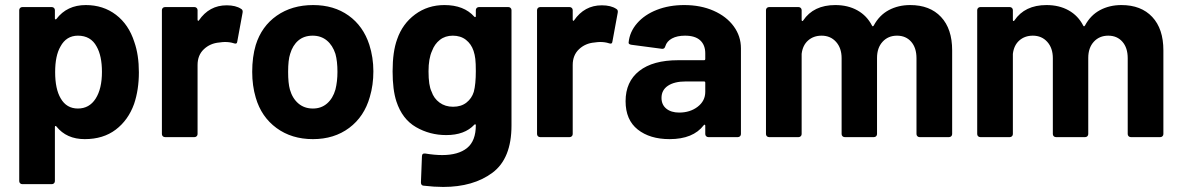

<svg xmlns="http://www.w3.org/2000/svg" viewBox="-20 -542 4666 759"><path d="M529 -256Q529 -187 510 -131Q487 -67 437.5 -29.5Q388 8 315 8Q243 8 203 -42Q201 -45 199 -44Q197 -43 197 -40V174Q197 179 193.5 182.5Q190 186 185 186H68Q63 186 59.5 182.5Q56 179 56 174V-502Q56 -507 59.5 -510.5Q63 -514 68 -514H185Q190 -514 193.5 -510.5Q197 -507 197 -502V-469Q197 -466 199 -465.5Q201 -465 203 -467Q245 -522 319 -522Q388 -522 438.5 -483.5Q489 -445 511 -376Q529 -325 529 -256ZM383 -258Q383 -321 362 -358Q339 -401 288 -401Q242 -401 219 -358Q198 -322 198 -257Q198 -190 220 -153Q243 -113 288 -113Q333 -113 358 -152Q383 -191 383 -258Z M933 -507Q941 -503 939 -492L918 -378Q917 -366 904 -371Q889 -376 869 -376Q861 -376 847 -374Q811 -371 786 -347.5Q761 -324 761 -285V-12Q761 -7 757.5 -3.5Q754 0 749 0H632Q627 0 623.5 -3.5Q620 -7 620 -12V-502Q620 -507 623.5 -510.5Q627 -514 632 -514H749Q754 -514 757.5 -510.5Q761 -507 761 -502V-464Q761 -461 763 -460Q765 -459 766 -461Q807 -521 876 -521Q912 -521 933 -507Z M991 -156Q977 -203 977 -258Q977 -317 991 -364Q1014 -438 1074 -480Q1134 -522 1218 -522Q1300 -522 1358 -480.5Q1416 -439 1440 -365Q1456 -315 1456 -260Q1456 -206 1442 -159Q1420 -81 1360.5 -36.5Q1301 8 1217 8Q1133 8 1073 -36Q1013 -80 991 -156ZM1306 -188Q1314 -220 1314 -258Q1314 -300 1306 -329Q1295 -363 1272 -382Q1249 -401 1216 -401Q1182 -401 1159.5 -382Q1137 -363 1127 -329Q1119 -305 1119 -258Q1119 -213 1126 -188Q1136 -153 1159.5 -133Q1183 -113 1217 -113Q1250 -113 1273 -133Q1296 -153 1306 -188Z M1873 -514H1990Q1995 -514 1998.5 -510.5Q2002 -507 2002 -502V-46Q2002 85 1926.5 141Q1851 197 1732 197Q1697 197 1654 192Q1644 191 1644 179L1648 76Q1648 63 1662 65Q1698 71 1728 71Q1792 71 1826.5 43Q1861 15 1861 -47Q1861 -50 1859 -50.5Q1857 -51 1855 -49Q1817 -8 1744 -8Q1679 -8 1624.5 -39.5Q1570 -71 1547 -141Q1532 -187 1532 -260Q1532 -338 1550 -387Q1571 -448 1621 -485Q1671 -522 1737 -522Q1814 -522 1855 -476Q1857 -474 1859 -474.5Q1861 -475 1861 -478V-502Q1861 -507 1864.5 -510.5Q1868 -514 1873 -514ZM1861 -261Q1861 -292 1859 -309Q1857 -326 1852 -341Q1843 -368 1822 -384.5Q1801 -401 1770 -401Q1740 -401 1719 -384.5Q1698 -368 1688 -341Q1674 -311 1674 -260Q1674 -204 1686 -180Q1695 -153 1717.5 -136.5Q1740 -120 1771 -120Q1803 -120 1824 -136.5Q1845 -153 1853 -179Q1861 -209 1861 -261Z M2416 -507Q2424 -503 2422 -492L2401 -378Q2400 -366 2387 -371Q2372 -376 2352 -376Q2344 -376 2330 -374Q2294 -371 2269 -347.5Q2244 -324 2244 -285V-12Q2244 -7 2240.5 -3.5Q2237 0 2232 0H2115Q2110 0 2106.5 -3.5Q2103 -7 2103 -12V-502Q2103 -507 2106.5 -510.5Q2110 -514 2115 -514H2232Q2237 -514 2240.5 -510.5Q2244 -507 2244 -502V-464Q2244 -461 2246 -460Q2248 -459 2249 -461Q2290 -521 2359 -521Q2395 -521 2416 -507Z M2909 -351V-12Q2909 -7 2905.5 -3.5Q2902 0 2897 0H2780Q2775 0 2771.5 -3.5Q2768 -7 2768 -12V-45Q2768 -48 2766 -49Q2764 -50 2762 -47Q2720 8 2627 8Q2549 8 2501 -30Q2453 -68 2453 -142Q2453 -219 2507 -261.5Q2561 -304 2661 -304H2763Q2768 -304 2768 -309V-331Q2768 -364 2748 -382.5Q2728 -401 2688 -401Q2657 -401 2636.5 -390Q2616 -379 2610 -359Q2607 -348 2597 -349L2476 -365Q2464 -367 2465 -374Q2469 -416 2498.5 -450Q2528 -484 2576.5 -503Q2625 -522 2685 -522Q2750 -522 2801 -499.5Q2852 -477 2880.5 -438Q2909 -399 2909 -351ZM2768 -179V-215Q2768 -220 2763 -220H2691Q2646 -220 2620.5 -203Q2595 -186 2595 -155Q2595 -128 2614 -112.5Q2633 -97 2665 -97Q2708 -97 2738 -120Q2768 -143 2768 -179Z M3744 -343V-12Q3744 -7 3740.5 -3.5Q3737 0 3732 0H3615Q3610 0 3606.5 -3.5Q3603 -7 3603 -12V-312Q3603 -353 3582 -377Q3561 -401 3526 -401Q3491 -401 3469 -377Q3447 -353 3447 -313V-12Q3447 -7 3443.5 -3.5Q3440 0 3435 0H3319Q3314 0 3310.5 -3.5Q3307 -7 3307 -12V-312Q3307 -352 3285 -376.5Q3263 -401 3228 -401Q3196 -401 3174.5 -382Q3153 -363 3149 -329V-12Q3149 -7 3145.5 -3.5Q3142 0 3137 0H3020Q3015 0 3011.5 -3.5Q3008 -7 3008 -12V-502Q3008 -507 3011.5 -510.5Q3015 -514 3020 -514H3137Q3142 -514 3145.5 -510.5Q3149 -507 3149 -502V-463Q3149 -460 3151 -459Q3153 -458 3155 -461Q3196 -522 3282 -522Q3332 -522 3369.5 -501Q3407 -480 3427 -441Q3430 -435 3434 -441Q3456 -482 3493.5 -502Q3531 -522 3578 -522Q3656 -522 3700 -475Q3744 -428 3744 -343Z M4579 -343V-12Q4579 -7 4575.5 -3.5Q4572 0 4567 0H4450Q4445 0 4441.5 -3.5Q4438 -7 4438 -12V-312Q4438 -353 4417 -377Q4396 -401 4361 -401Q4326 -401 4304 -377Q4282 -353 4282 -313V-12Q4282 -7 4278.5 -3.5Q4275 0 4270 0H4154Q4149 0 4145.5 -3.5Q4142 -7 4142 -12V-312Q4142 -352 4120 -376.5Q4098 -401 4063 -401Q4031 -401 4009.5 -382Q3988 -363 3984 -329V-12Q3984 -7 3980.5 -3.5Q3977 0 3972 0H3855Q3850 0 3846.5 -3.5Q3843 -7 3843 -12V-502Q3843 -507 3846.5 -510.5Q3850 -514 3855 -514H3972Q3977 -514 3980.5 -510.5Q3984 -507 3984 -502V-463Q3984 -460 3986 -459Q3988 -458 3990 -461Q4031 -522 4117 -522Q4167 -522 4204.5 -501Q4242 -480 4262 -441Q4265 -435 4269 -441Q4291 -482 4328.5 -502Q4366 -522 4413 -522Q4491 -522 4535 -475Q4579 -428 4579 -343Z"/></svg>

Font: UMi
Style: Bold
Weight: 700
Designer: Peter Middis
Foundry: We Are UMi
Version: Version 1.0